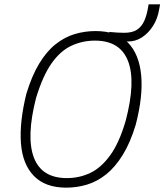

<svg xmlns="http://www.w3.org/2000/svg" viewBox="-20 -856 757 884"><path d="M285 8Q189 8 136.5 -45.5Q84 -99 76.5 -195.5Q69 -292 101 -423Q126 -506 160 -562.5Q194 -619 235.5 -652Q277 -685 323.5 -699Q370 -713 420 -713Q518 -713 569.5 -659.5Q621 -606 630 -509.5Q639 -413 605 -282Q580 -199 545 -142.5Q510 -86 468.5 -53Q427 -20 380.5 -6Q334 8 285 8ZM288 -36Q345 -36 395 -59.5Q445 -83 487 -140.5Q529 -198 559 -301Q606 -481 569.5 -575Q533 -669 417 -669Q360 -669 309 -645.5Q258 -622 217.5 -564.5Q177 -507 146 -405Q100 -225 136 -130.5Q172 -36 288 -36ZM517 -665 482 -709Q504 -707 520.5 -706Q537 -705 552 -705Q589 -705 610.5 -719Q632 -733 644 -759.5Q656 -786 662 -823L664 -836H717L713 -814Q706 -770 684.5 -736.5Q663 -703 633.5 -684Q604 -665 571 -665Z"/></svg>

Font: Nunito Sans 7pt Condensed ExtraLight
Style: Italic
Weight: 250
Width: 3
Italic angle: -9°
Designer: Vernon Adams
Foundry: Vernon Adams
Version: Version 3.101;gftools[0.9.27]